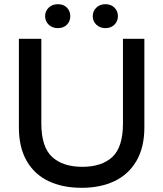

<svg xmlns="http://www.w3.org/2000/svg" viewBox="-20 -885 778 915"><path d="M369 10Q278 10 211 -22Q144 -54 107 -118.5Q70 -183 70 -278V-700H177V-297Q177 -184 228.5 -137Q280 -90 372 -90Q465 -90 515.5 -137Q566 -184 566 -297V-700H668V-278Q668 -183 630.5 -118.5Q593 -54 526 -22Q459 10 369 10ZM256 -751Q229 -751 212 -767.5Q195 -784 195 -808Q195 -832 212 -848.5Q229 -865 256 -865Q283 -865 299 -848.5Q315 -832 315 -808Q315 -784 299 -767.5Q283 -751 256 -751ZM483 -751Q456 -751 439 -767.5Q422 -784 422 -808Q422 -832 439 -848.5Q456 -865 483 -865Q509 -865 525.5 -848.5Q542 -832 542 -808Q542 -784 525.5 -767.5Q509 -751 483 -751Z"/></svg>

Font: REM Medium
Style: Regular
Weight: 400
Version: Version 1.005;gftools[0.9.28]